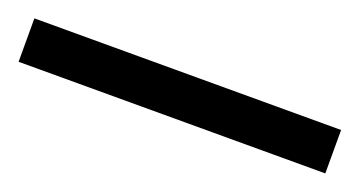

<svg xmlns="http://www.w3.org/2000/svg" viewBox="-25 -11 498 266"><g transform="rotate(20 224.0 122.0)"><path d="M450.2 153.8H-2V89.8H450.2Z"/></g></svg>

Font: f0_31487 
Style: Regular
Weight: 400
Foundry: Ascender Corporation
Version: Version 1.10